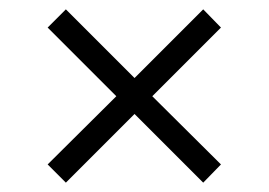

<svg xmlns="http://www.w3.org/2000/svg" viewBox="-20 -478 576 411"><path d="M121 -87 82 -126 229 -272 82 -419 121 -458 268 -311 415 -458 453 -419 306 -272 453 -126 415 -87 268 -234Z"/></svg>

Font: Spectral SemiBold
Style: Regular
Weight: 600
Designer: Jean-Baptiste Levee
Foundry: Production Type
Version: Version 2.001